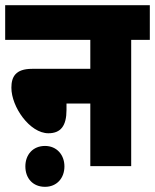

<svg xmlns="http://www.w3.org/2000/svg" viewBox="-20 -642 599 742"><path d="M0 -622V-488H329V-376H104C40 -376 24 -345 24 -303C24 -229 95 -127 167 -127C215 -127 237 -156 237 -217V-242H329V0H487V-488H559V-622ZM78 1C78 47 107 80 154 80C199 80 229 47 229 1C229 -44 199 -78 154 -78C107 -78 78 -44 78 1Z"/></svg>

Font: Noto Sans Devanagari Condensed Black
Style: Regular
Weight: 900
Width: 3
Designer: Jelle Bosma - Monotype Design Team
Foundry: Monotype Imaging Inc.
Version: Version 2.004